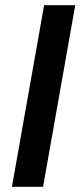

<svg xmlns="http://www.w3.org/2000/svg" viewBox="-20 -720 310 740"><path d="M26 0 150 -700H270L146 0Z"/></svg>

Font: DM Sans 18pt SemiBold
Style: Italic
Weight: 600
Italic angle: -10°
Designer: Colophon Foundry, Jonny Pinhorn
Foundry: Colophon Foundry
Version: Version 4.004;gftools[0.9.30]